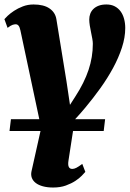

<svg xmlns="http://www.w3.org/2000/svg" viewBox="-32 -588 582 862"><path d="M17.1 -52.7H144.5L59.6 -451.7Q56.2 -467.3 51 -473.1Q45.9 -479 38.6 -479Q33.2 -479 24.9 -476.6Q16.6 -474.1 2 -462.9L-12.2 -502Q-8.8 -506.3 2.4 -517.1Q13.7 -527.8 31 -539.3Q48.3 -550.8 70.6 -559.3Q92.8 -567.9 118.7 -567.9Q164.6 -567.9 190.4 -550Q216.3 -532.2 221.2 -501.5L266.6 -222.2L282.2 -117.2L306.6 -155.3Q346.2 -216.3 365.5 -273.9Q384.8 -331.5 384.8 -391.6Q384.8 -400.9 382.3 -414.6Q379.9 -428.2 376.7 -443.4Q373.5 -458.5 371.1 -473.4Q368.7 -488.3 368.7 -500.5Q368.7 -514.2 373.3 -526.4Q377.9 -538.6 387.5 -547.9Q397 -557.1 411.4 -562.5Q425.8 -567.9 445.8 -567.9Q467.3 -567.9 483.2 -559.6Q499 -551.3 509.5 -536.9Q520 -522.5 525.1 -503.2Q530.3 -483.9 530.3 -462.4Q530.3 -419.9 515.4 -374.3Q500.5 -328.6 475.6 -282.7Q450.7 -236.8 418.5 -191.9Q386.2 -147 351.6 -105.5Q339.8 -91.3 328.4 -78.4Q316.9 -65.4 305.2 -52.7H439.9L433.6 0H295.9L275.4 133.3Q269.5 170.4 292.5 170.4Q300.8 170.4 310.5 165.5Q320.3 160.6 337.4 147.9L351.1 183.6Q346.7 189 335.4 200.7Q324.2 212.4 306.4 224.1Q288.6 235.8 263.7 244.9Q238.8 253.9 206.5 253.9Q180.7 253.9 160.9 248.5Q141.1 243.2 128.4 233.4Q115.7 223.6 110.8 210.2Q106 196.8 109.4 181.2L149.9 0H10.7Z"/></svg>

Font: Merriweather UltraBold
Style: Italic
Weight: 900
Italic angle: -7°
Designer: Eben Sorkin ( eben@eyebytes.com )
Foundry: Eben Sorkin ( eben@eyebytes.com )
Version: Version 1.52; ttfautohint (v1.4.1)